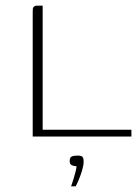

<svg xmlns="http://www.w3.org/2000/svg" viewBox="-20 -480 493 675"><path d="M130 -460V-24H442V0H95V-437Q95 -445 95.5 -449.5Q96 -454 99.5 -457Q103 -460 109 -460ZM230 175Q235 161 239 147.5Q243 134 246 122Q249 110 249 104Q248 104 247.5 104Q247 104 245 104Q239 104 232 100.5Q225 97 225 86Q225 73 232.5 70Q240 67 253 67Q260 67 265 68.5Q270 70 272 74.5Q274 79 274 88Q274 101 268.5 119.5Q263 138 256 154Q249 170 246 175Z"/></svg>

Font: Genos Thin ExtraLight
Style: Regular
Weight: 250
Version: Version 1.010